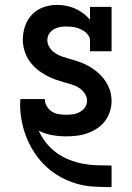

<svg xmlns="http://www.w3.org/2000/svg" viewBox="-20 -548 540 783"><path d="M434 215Q398 215 362.5 213Q327 211 292.5 201Q258 191 227 174Q196 157 169.5 132.5Q143 108 123 78.5Q103 49 89.5 16Q76 -17 69 -52Q62 -87 62 -123Q62 -128 62.5 -133Q63 -138 63 -144H163V-143Q163 -128 171 -114.5Q179 -101 191.5 -93Q204 -85 219 -82.5Q234 -80 249 -80Q263 -80 277.5 -82Q292 -84 305 -91Q318 -98 326.5 -110Q335 -122 335 -137Q335 -153 325.5 -167Q316 -181 302 -190Q288 -199 272.5 -203.5Q257 -208 241 -212.5Q225 -217 209.5 -222.5Q194 -228 179.5 -235Q165 -242 151 -251Q137 -260 125 -271Q113 -282 103 -295Q93 -308 86.5 -323Q80 -338 76.5 -354Q73 -370 73 -386Q73 -414 82 -441Q91 -468 110.5 -488.5Q130 -509 157 -518.5Q184 -528 212 -528Q231 -528 250 -524.5Q269 -521 286.5 -513Q304 -505 319.5 -493.5Q335 -482 347 -467V-520H435V-339H347V-384Q347 -394 341 -403Q335 -412 327 -418Q319 -424 309.5 -428.5Q300 -433 290 -435.5Q280 -438 269.5 -439Q259 -440 249 -440Q236 -440 223 -437.5Q210 -435 198.5 -428Q187 -421 180 -409.5Q173 -398 173 -384Q173 -368 182.5 -354Q192 -340 205.5 -331Q219 -322 234.5 -317Q250 -312 265.5 -307.5Q281 -303 296.5 -298Q312 -293 327 -286Q342 -279 355.5 -270Q369 -261 381 -250.5Q393 -240 403 -227Q413 -214 420.5 -199Q428 -184 431.5 -168Q435 -152 435 -136Q435 -114 428 -92.5Q421 -71 407.5 -53.5Q394 -36 375.5 -24Q357 -12 336 -4.5Q315 3 293 5.5Q271 8 249 8Q220 8 192 3Q164 -2 138 -15Q150 12 168.5 35Q187 58 210.5 75Q234 92 261.5 103Q289 114 317.5 119.5Q346 125 375.5 126Q405 127 434 127H435V215Z"/></svg>

Font: Iosevka Curly Slab Semibold
Style: Regular
Weight: 600
Monospace: yes
Designer: Belleve Invis
Foundry: Belleve Invis
Version: Version 22.1.2; ttfautohint (v1.8.4)